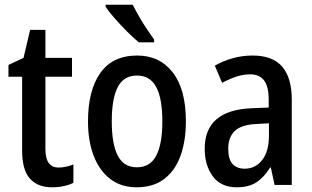

<svg xmlns="http://www.w3.org/2000/svg" viewBox="-20 -786 1327 816"><path d="M229 -74Q245 -74 261 -77.5Q277 -81 292 -87V-9Q274 0 250.5 5Q227 10 201 10Q140 10 107 -27Q74 -64 74 -147V-460H16V-510L80 -540L108 -659H173V-540H286V-460H173V-152Q173 -74 229 -74Z M770 -270Q770 -187 747 -123.5Q724 -60 677.5 -25Q631 10 561 10Q495 10 449 -25Q403 -60 378.5 -123Q354 -186 354 -270Q354 -402 406.5 -476Q459 -550 563 -550Q658 -550 714 -478.5Q770 -407 770 -270ZM455 -270Q455 -174 480.5 -124.5Q506 -75 562 -75Q618 -75 644 -124.5Q670 -174 670 -270Q670 -367 644 -416Q618 -465 562 -465Q506 -465 480.5 -416Q455 -367 455 -270ZM544 -766Q555 -744 571 -716Q587 -688 604.5 -662Q622 -636 635 -618V-606H570Q549 -623 521 -651Q493 -679 467.5 -708Q442 -737 429 -757V-766Z M1053 -550Q1139 -550 1179.5 -502.5Q1220 -455 1220 -363V0H1147L1131 -74H1128Q1102 -32 1069.5 -11Q1037 10 986 10Q919 10 884.5 -36.5Q850 -83 850 -154Q850 -318 1050 -326L1122 -329V-361Q1122 -418 1102.5 -444Q1083 -470 1043 -470Q1014 -470 985 -460.5Q956 -451 924 -434L893 -507Q928 -527 969 -538.5Q1010 -550 1053 -550ZM1069 -259Q1006 -256 978 -229.5Q950 -203 950 -154Q950 -109 968.5 -89Q987 -69 1020 -69Q1065 -69 1094 -105.5Q1123 -142 1123 -210V-262Z"/></svg>

Font: Noto Sans Gurmukhi Condensed Medium
Style: Regular
Weight: 500
Width: 3
Designer: Jelle Bosma - Monotype Design Team
Foundry: Monotype Imaging Inc.
Version: Version 2.004; ttfautohint (v1.8.4.7-5d5b)